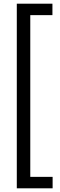

<svg xmlns="http://www.w3.org/2000/svg" viewBox="-20 -770 325 1040"><path d="M71 250V-750H264V-688H144V188H265V250Z"/></svg>

Font: Lobster Two
Style: Regular
Weight: 400
Designer: Pablo Impallari
Foundry: Pablo Impallari. www.impallari.com
Version: Version 1.006